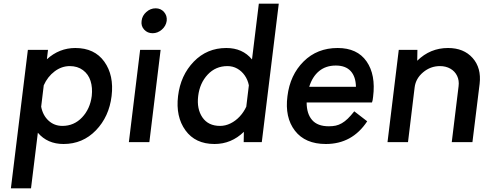

<svg xmlns="http://www.w3.org/2000/svg" viewBox="-20 -770 2644 1040"><path d="M388 -510Q492 -510 545 -436Q598 -362 584.5 -250Q571 -138 499.5 -64Q428 10 324 10Q237 10 185 -51L148 250H39L131 -500H240L234 -449Q301 -510 388 -510ZM318 -88Q381 -88 424.5 -134Q468 -180 477 -250Q482 -295 470.5 -331.5Q459 -368 429.5 -390Q400 -412 358 -412Q314 -412 276 -383.5Q238 -355 217 -308L203 -192Q212 -145 243 -116.5Q274 -88 318 -88Z M747 -657Q750 -685 772.5 -705Q795 -725 823 -725Q851 -725 868.5 -705Q886 -685 883 -657Q879 -629 856.5 -609.5Q834 -590 806.5 -590Q779 -590 761 -609.5Q743 -629 747 -657ZM678 0 739 -500H850L789 0Z M1382 -750H1490L1398 0H1300L1301 -56Q1233 10 1142 10Q1038 10 984.5 -64Q931 -138 944.5 -250Q958 -362 1029.5 -436Q1101 -510 1206 -510Q1294 -510 1345 -448ZM1172 -88Q1201 -88 1228.5 -101.5Q1256 -115 1278 -138.5Q1300 -162 1314 -192L1328 -308Q1322 -338 1305.5 -361.5Q1289 -385 1265 -398.5Q1241 -412 1212 -412Q1148 -412 1105 -366Q1062 -320 1053.5 -250Q1045 -180 1076.5 -134Q1108 -88 1172 -88Z M2001 -246Q1999 -225 1995 -215H1641Q1641 -154 1670.5 -120Q1700 -86 1761 -86Q1782 -86 1798.5 -89.5Q1815 -93 1831.5 -102.5Q1848 -112 1864 -127.5Q1880 -143 1899 -167L1969 -113Q1888 10 1745 10Q1633 10 1577.5 -62Q1522 -134 1537 -249Q1551 -364 1624.5 -437Q1698 -510 1809 -510Q1915 -510 1965.5 -437.5Q2016 -365 2001 -246ZM1799 -415Q1745 -415 1708.5 -385Q1672 -355 1655 -300H1908Q1907 -355 1879.5 -385Q1852 -415 1799 -415Z M2407 -510Q2492 -510 2540 -456Q2588 -402 2578 -316L2539 0H2427L2464 -303Q2468 -334 2456 -359Q2444 -384 2419.5 -398Q2395 -412 2363 -412Q2312 -412 2272 -378.5Q2232 -345 2226 -297L2190 0H2079L2140 -500H2241L2240 -441Q2310 -510 2407 -510Z"/></svg>

Font: Orkney Medium
Style: MediumItalic
Weight: 500
Designer: Samuel Oakes and Alfredo Marco Pradil
Foundry: Alfredo Marco Pradil
Version: 1.0; ttfautohint (v1.5)